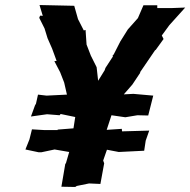

<svg xmlns="http://www.w3.org/2000/svg" viewBox="-20 -736 756 763"><path d="M136 -665 157 -623 169 -584 187 -543 205 -494 196 -493 219 -449 235 -408 246 -360 165 -356 131 -360 123 -324 119 -317 103 -273 167 -282 217 -278 221 -283 279 -271 272 -226 209 -221V-219H158L107 -222L97 -182L81 -142L133 -131H145L197 -142L255 -132L241 -84L240 -88L224 6L279 7L285 3L334 -7L379 -5L394 -87L390 -98L405 -141L452 -132L553 -137L559 -177L573 -217L465 -214L464 -224L404 -220L423 -278L478 -270L526 -278L569 -277L589 -356L510 -363L472 -361L506 -400L538 -448H536L596 -536L599 -538L630 -581L623 -595L653 -636L716 -706L664 -704H605V-715H550L528 -664L488 -619L458 -571L432 -520L427 -514L429 -512L399 -466L396 -457L370 -415L364 -469L341 -515C335 -530 330 -544 324 -559L320 -617L313 -615L290 -660L275 -713L137 -716L150 -673L140 -674C138 -672 137 -668 136 -665Z"/></svg>

Font: Asimov Print
Style: DIt
Weight: 250
Width: 0
Designer: Google
Version: Version 2.000980: 2014